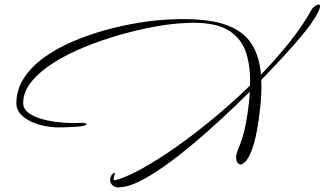

<svg xmlns="http://www.w3.org/2000/svg" viewBox="-20 -681 1427 844"><path d="M500 143Q486 143 475 133.5Q464 124 464 109Q464 101 469 91Q472 86 479 80Q486 74 484 86Q479 101 479 105Q479 111 485 111Q490 111 497 108Q542 95 609 57.5Q676 20 755 -35.5Q834 -91 917.5 -160Q1001 -229 1079 -305Q1082 -386 1062 -448.5Q1042 -511 987 -546Q932 -581 829 -581Q822 -581 815 -580.5Q808 -580 800 -580Q740 -578 664 -564.5Q588 -551 507.5 -528Q427 -505 351 -474Q275 -443 214.5 -404.5Q154 -366 118 -321.5Q82 -277 82 -228Q82 -204 102 -187.5Q122 -171 155 -160.5Q188 -150 228 -145Q268 -140 308 -140Q316 -140 323.5 -140.5Q331 -141 338 -141H341Q349 -141 355 -139Q361 -137 361 -135Q361 -131 349 -128Q335 -125 311.5 -123.5Q288 -122 267 -121.5Q246 -121 237 -121Q194 -121 151 -133.5Q108 -146 80 -170Q52 -194 52 -227Q52 -286 84 -336Q116 -386 170.5 -426Q225 -466 295 -496.5Q365 -527 442.5 -548.5Q520 -570 596 -582Q672 -594 739 -596Q752 -597 764 -597Q776 -597 788 -597Q909 -597 981 -569Q1053 -541 1087 -486.5Q1121 -432 1127 -353Q1198 -426 1256 -499.5Q1314 -573 1351 -641Q1354 -647 1364 -654Q1374 -661 1381 -661Q1387 -661 1387 -654Q1387 -647 1379.5 -630Q1372 -613 1352 -584Q1338 -562 1305.5 -523Q1273 -484 1227.5 -434.5Q1182 -385 1128 -329Q1129 -322 1129 -314Q1129 -306 1129 -298Q1129 -252 1123 -201Q1102 -9 1054 34Q1044 42 1038 42Q1030 42 1024 33.5Q1018 25 1018 11Q1018 -5 1027 -26Q1040 -55 1050.5 -93.5Q1061 -132 1067 -175Q1071 -201 1074 -227Q1077 -253 1078 -278Q1018 -218 953 -158Q888 -98 824 -44.5Q760 9 701 50.5Q642 92 592.5 116.5Q543 141 508 142Q505 143 500 143Z"/></svg>

Font: WindSong
Style: Regular
Weight: 400
Designer: Robert E. Leuschke
Foundry: Robert E. Leuschke
Version: Version 1.010; ttfautohint (v1.8.3)